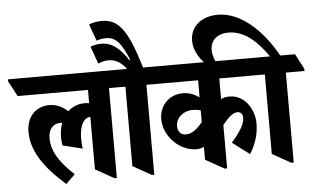

<svg xmlns="http://www.w3.org/2000/svg" viewBox="-121 -1016 1859 1129"><g transform="rotate(-5 808.5 -451.5)"><path d="M226 17 280 -36C195 -114 151 -184 151 -259C151 -312 179 -344 221 -344C225 -344 229 -344 233 -343C224 -319 219 -291 219 -260C219 -242 220 -227 223 -211L340 -182C337 -201 336 -221 336 -242C336 -316 361 -363 401 -364V-54L512 8H525V-523H635V-537L588 -626H-62V-613L-14 -523H401V-445C393 -446 384 -447 374 -447C335 -447 301 -433 275 -408C242 -438 207 -454 167 -454C86 -454 31 -397 31 -307C31 -198 97 -96 226 17Z M732 8H746V-523H856V-537L809 -626H735C666 -857 614 -920 516 -920C490 -920 463 -915 441 -906L477 -807C494 -813 511 -817 532 -817C592 -817 623 -777 664 -678L658 -677C612 -747 567 -787 501 -787C478 -787 457 -782 438 -775L475 -672C495 -681 515 -686 536 -686C579 -686 610 -666 641 -626H511V-613L559 -523H622V-54Z M1007 -120C1023 -120 1038 -124 1051 -130V-54L1162 8H1176V-248C1210 -291 1238 -316 1265 -316C1285 -316 1296 -302 1296 -279C1296 -243 1266 -197 1217 -140L1318 -64C1351 -118 1371 -174 1371 -241C1371 -281 1358 -322 1335 -354C1311 -388 1273 -412 1226 -412C1208 -412 1191 -408 1176 -401V-523H1458V-537L1411 -626H732V-613L780 -523H1051V-422C1023 -443 990 -455 953 -455C876 -455 815 -396 815 -314C815 -261 841 -209 879 -174C914 -140 962 -120 1007 -120ZM904 -265C904 -313 947 -352 1003 -352C1021 -352 1037 -350 1051 -345V-276C1016 -234 986 -212 953 -212C922 -212 904 -234 904 -265Z M1555 8H1569V-523H1679V-537L1632 -626H1545C1460 -779 1334 -897 1200 -897C1103 -897 1036 -842 1036 -757C1036 -699 1071 -645 1111 -610H1171C1157 -632 1146 -663 1146 -693C1146 -750 1186 -787 1253 -787C1352 -787 1425 -711 1485 -626H1334V-613L1382 -523H1445V-54Z"/></g></svg>

Font: Noto Serif Devanagari ExtraCondensed ExtraBold
Style: Regular
Weight: 800
Width: 2
Designer: Universal Thirst, Indian Type Foundry and the Monotype Design Team
Foundry: Monotype Imaging Inc.
Version: Version 2.004